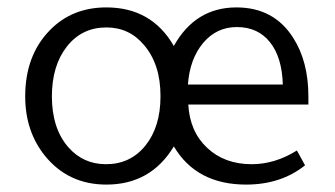

<svg xmlns="http://www.w3.org/2000/svg" viewBox="-20 -486 903 518"><path d="M812 -204H488Q492 -131 539 -87Q586 -43 659 -43Q722 -43 781 -80L803 -40Q738 12 644 12Q510 12 449 -91Q387 12 267 12Q164 12 101 -66Q48 -132 48 -226Q48 -336 114 -404Q174 -466 267 -466Q389 -466 449 -362Q507 -466 618 -466Q719 -466 771 -384Q812 -320 812 -226ZM413 -226V-227Q413 -312 369 -364Q329 -412 267 -412Q201 -412 160.5 -360.5Q120 -309 120 -226Q120 -139 165 -88Q205 -43 266 -43Q332 -43 372.5 -93.5Q413 -144 413 -226ZM487 -258H743Q741 -331 708.5 -372Q676 -413 619 -413Q564 -413 528 -370Q492 -327 487 -258Z"/></svg>

Font: Tajawal
Style: Regular
Weight: 400
Designer: Boutros Fonts
Foundry: Created by Boutros International 2017
Version: Version 1.700